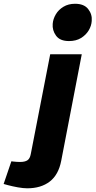

<svg xmlns="http://www.w3.org/2000/svg" viewBox="-162 -810 517 1039"><path d="M-142.3 185.5 -100.5 62.9 -87.9 64.4Q-79.9 65.4 -70.2 65.9Q-60.4 66.4 -52.9 66.4Q-27.4 66.4 -13.6 57.4Q0.1 48.4 4.6 23.4L109.7 -516.4H280.5L169.4 59.4Q154.9 135.7 107.3 172.4Q59.7 209 -14.6 209Q-35.5 209 -65.2 203.8Q-94.8 198.5 -120.3 191.6ZM211.4 -587.8Q162.5 -587.8 141.4 -616.8Q120.2 -645.7 123.2 -681.2Q125.3 -707.5 140 -732.4Q154.7 -757.3 181.3 -773.4Q208 -789.6 244.3 -789.6Q292.7 -789.6 315.1 -761.1Q337.5 -732.7 334.4 -696.8Q332.9 -670.4 318 -645.5Q303 -620.6 276.4 -604.2Q249.7 -587.8 211.4 -587.8Z"/></svg>

Font: REM Medium
Style: Italic
Weight: 500
Italic angle: -11°
Designer: Octavio Pardo
Foundry: Ashler Design
Version: Version 1.005;gftools[0.9.28]